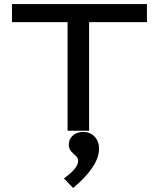

<svg xmlns="http://www.w3.org/2000/svg" viewBox="-20 -644 790 946"><path d="M313 0V-535H39V-624H704V-535H419V0ZM340 282 295 235Q365 185 365 149Q365 134 353.5 124Q342 114 330.5 101.5Q319 89 319 68Q319 42 338.5 24Q358 6 389 6Q424 6 446 29Q468 52 468 89Q468 134 433 184.5Q398 235 340 282Z"/></svg>

Font: Inconsolata ExtraExpanded SemiBold
Style: Regular
Weight: 600
Width: 8
Monospace: yes
Designer: Raph Levien, Cyreal, Brenton Simpson
Foundry: Raph Levien, Cyreal, Google
Version: Version 3.001; ttfautohint (v1.8.2.53-6de2)